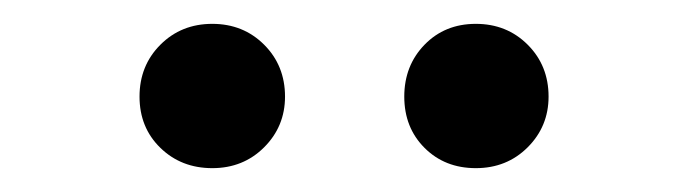

<svg xmlns="http://www.w3.org/2000/svg" viewBox="-20 -970 576 161"><path d="M97 -889Q97 -915 114.5 -932.5Q132 -950 158 -950Q184 -950 201.5 -932.5Q219 -915 219 -889Q219 -864 201.5 -846.5Q184 -829 158 -829Q132 -829 114.5 -846Q97 -863 97 -889ZM319 -889Q319 -915 336 -932.5Q353 -950 379 -950Q405 -950 422.5 -932.5Q440 -915 440 -889Q440 -864 422.5 -846.5Q405 -829 379 -829Q353 -829 336 -846Q319 -863 319 -889Z"/></svg>

Font: Kakao Big Sans
Style: Regular
Weight: 400
Designer: Park Young-rak; Lee Sang-min; Kim Jung-jin; Min Bon; Park Min-gyu;
Foundry: Kakao Corporation
Version: Version 2.003